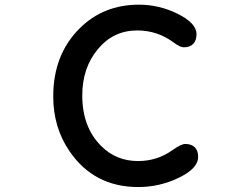

<svg xmlns="http://www.w3.org/2000/svg" viewBox="-20 -750 1040 801"><path d="M552.7 -623Q453.1 -623 388.7 -545.4Q323.2 -467.3 323.2 -351.6Q323.2 -219.7 401.9 -141.1Q464.8 -78.1 555.7 -78.1Q635.7 -78.1 699.2 -123.5Q735.4 -149.4 752.9 -149.4Q778.8 -149.4 792.7 -135.5Q806.6 -121.6 806.6 -95.7Q806.6 -58.1 758.8 -26.9Q744.1 -17.1 724.6 -7.8Q645.5 30.3 556.6 30.3Q372.1 30.3 270 -119.1Q202.1 -218.3 202.1 -347.7Q202.1 -521.5 311.5 -630.9Q411.1 -730.5 559.6 -730.5Q643.6 -730.5 720.2 -692.9Q799.8 -653.8 799.8 -607.4Q799.8 -580.6 785.6 -566.4Q772 -552.7 747.1 -552.7Q731.4 -552.7 706.5 -571.3Q637.7 -623 552.7 -623Z"/></svg>

Font: YuPearl-SemiBold
Style: SemiBold
Weight: 600
Designer: Max Yao
Foundry: Max-Everyday
Version: Version 1.011; ttfautohint (v1.8.3)